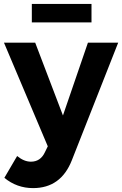

<svg xmlns="http://www.w3.org/2000/svg" viewBox="-30 -755 621 976"><path d="M138.2 201.2Q55.7 201.2 -7.8 148.9L57.1 38.1Q92.3 66.9 127 66.9Q175.8 66.9 198.2 19L212.9 -11.2L-9.8 -538.1H148.9L290 -168L417 -538.1H570.8L335 60.1Q279.3 201.2 138.2 201.2ZM131.8 -734.9H435.1V-641.1H131.8Z"/></svg>

Font: Montserrat-SemiBold
Style: Regular
Weight: 600
Designer: Julieta Ulanovsky
Foundry: Julieta Ulanovsky
Version: Version 6.001